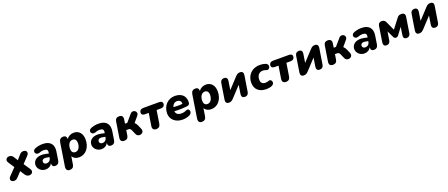

<svg xmlns="http://www.w3.org/2000/svg" viewBox="142 -2128 9192 3943"><g transform="rotate(-20 4738.0 -157.0)"><path d="M98 9C137 9 157 -5 186 -36L281 -137L341 -43C363 -8 395 9 431 9C493 9 530 -48 492 -105L396 -248L528 -388C575 -438 552 -501 482 -501C441 -501 421 -488 393 -456L312 -364L260 -448C237 -484 211 -501 170 -501C107 -501 72 -445 110 -388L197 -256L51 -105C3 -55 27 9 98 9Z M787 11C845 11 897 -13 929 -72C924 -17 950 9 996 9C1048 9 1080 -20 1089 -76L1118 -263C1139 -393 1083 -503 904 -503C853 -503 803 -496 744 -475C642 -441 691 -326 778 -355C820 -371 841 -377 880 -377C943 -377 970 -350 962 -303L958 -275L893 -290C720 -328 618 -249 618 -145C618 -62 692 11 787 11ZM783 -156C783 -196 814 -228 894 -211L946 -201L944 -188C936 -136 899 -101 846 -101C809 -101 783 -122 783 -156Z M1246 189C1304 189 1336 162 1345 105L1372 -66C1399 -16 1453 11 1517 11C1667 11 1766 -117 1766 -289C1766 -420 1694 -503 1583 -503C1518 -503 1461 -474 1424 -423C1425 -472 1400 -501 1353 -501C1297 -501 1265 -472 1255 -415L1176 89C1166 152 1193 189 1246 189ZM1480 -116C1430 -116 1399 -151 1399 -212C1399 -307 1442 -376 1512 -376C1562 -376 1593 -341 1593 -280C1593 -185 1550 -116 1480 -116Z M2008 11C2066 11 2118 -13 2150 -72C2145 -17 2171 9 2217 9C2269 9 2301 -20 2310 -76L2339 -263C2360 -393 2304 -503 2125 -503C2074 -503 2024 -496 1965 -475C1863 -441 1912 -326 1999 -355C2041 -371 2062 -377 2101 -377C2164 -377 2191 -350 2183 -303L2179 -275L2114 -290C1941 -328 1839 -249 1839 -145C1839 -62 1913 11 2008 11ZM2004 -156C2004 -196 2035 -228 2115 -211L2167 -201L2165 -188C2157 -136 2120 -101 2067 -101C2030 -101 2004 -122 2004 -156Z M2505 9C2558 9 2590 -17 2598 -70L2616 -184H2664C2692 -184 2709 -173 2724 -140L2766 -44C2808 52 2961 2 2914 -105L2878 -189C2865 -218 2848 -243 2826 -261L2929 -383C2996 -464 2880 -544 2818 -470L2686 -316H2637L2651 -408C2661 -467 2631 -501 2573 -501C2521 -501 2489 -476 2481 -421L2428 -85C2418 -25 2447 9 2505 9Z M3204 9C3256 9 3289 -18 3298 -72L3343 -358H3436C3488 -358 3521 -387 3521 -437C3521 -472 3494 -492 3445 -492H3098C3046 -492 3014 -462 3014 -412C3014 -377 3041 -358 3090 -358H3171L3128 -87C3118 -28 3145 9 3204 9Z M3782 11C3832 11 3893 0 3940 -25C4016 -63 3988 -182 3907 -142C3877 -127 3837 -117 3800 -117C3728 -117 3680 -152 3677 -210C3774 -202 3873 -207 3959 -217C3982 -220 4012 -233 4016 -266C4030 -382 3972 -497 3800 -502C3641 -507 3523 -387 3521 -218C3519 -86 3625 11 3782 11ZM3689 -295 3690 -301C3700 -346 3742 -390 3802 -387C3863 -383 3888 -347 3884 -296C3822 -287 3755 -290 3689 -295Z M4134 189C4192 189 4224 162 4233 105L4260 -66C4287 -16 4341 11 4405 11C4555 11 4654 -117 4654 -289C4654 -420 4582 -503 4471 -503C4406 -503 4349 -474 4312 -423C4313 -472 4288 -501 4241 -501C4185 -501 4153 -472 4143 -415L4064 89C4054 152 4081 189 4134 189ZM4368 -116C4318 -116 4287 -151 4287 -212C4287 -307 4330 -376 4400 -376C4450 -376 4481 -341 4481 -280C4481 -185 4438 -116 4368 -116Z M4793 9C4834 9 4860 -6 4894 -42L5104 -268L5074 -79C5065 -23 5089 9 5142 9C5189 9 5219 -17 5227 -66L5282 -413C5290 -462 5274 -501 5214 -501C5173 -501 5148 -487 5114 -450L4904 -224L4934 -414C4942 -469 4918 -501 4866 -501C4818 -501 4789 -475 4781 -427L4726 -79C4719 -34 4732 9 4793 9Z M5614 11C5653 11 5701 2 5732 -12C5819 -47 5776 -159 5713 -135C5686 -124 5659 -119 5641 -119C5566 -119 5536 -160 5536 -221C5536 -295 5571 -373 5669 -373C5693 -373 5716 -368 5744 -356C5815 -329 5864 -453 5770 -483C5735 -495 5701 -503 5655 -503C5456 -503 5360 -366 5360 -219C5360 -81 5446 11 5614 11Z M6040 9C6092 9 6125 -18 6134 -72L6179 -358H6272C6324 -358 6357 -387 6357 -437C6357 -472 6330 -492 6281 -492H5934C5882 -492 5850 -462 5850 -412C5850 -377 5877 -358 5926 -358H6007L5964 -87C5954 -28 5981 9 6040 9Z M6429 9C6470 9 6496 -6 6530 -42L6740 -268L6710 -79C6701 -23 6725 9 6778 9C6825 9 6855 -17 6863 -66L6918 -413C6926 -462 6910 -501 6850 -501C6809 -501 6784 -487 6750 -450L6540 -224L6570 -414C6578 -469 6554 -501 6502 -501C6454 -501 6425 -475 6417 -427L6362 -79C6355 -34 6368 9 6429 9Z M7066 9C7119 9 7151 -17 7159 -70L7177 -184H7225C7253 -184 7270 -173 7285 -140L7327 -44C7369 52 7522 2 7475 -105L7439 -189C7426 -218 7409 -243 7387 -261L7490 -383C7557 -464 7441 -544 7379 -470L7247 -316H7198L7212 -408C7222 -467 7192 -501 7134 -501C7082 -501 7050 -476 7042 -421L6989 -85C6979 -25 7008 9 7066 9Z M7753 11C7811 11 7863 -13 7895 -72C7890 -17 7916 9 7962 9C8014 9 8046 -20 8055 -76L8084 -263C8105 -393 8049 -503 7870 -503C7819 -503 7769 -496 7710 -475C7608 -441 7657 -326 7744 -355C7786 -371 7807 -377 7846 -377C7909 -377 7936 -350 7928 -303L7924 -275L7859 -290C7686 -328 7584 -249 7584 -145C7584 -62 7658 11 7753 11ZM7749 -156C7749 -196 7780 -228 7860 -211L7912 -201L7910 -188C7902 -136 7865 -101 7812 -101C7775 -101 7749 -122 7749 -156Z M8237 9C8283 9 8313 -16 8321 -67L8351 -253L8422 -105C8432 -84 8447 -72 8472 -72C8497 -72 8514 -84 8526 -101L8638 -250L8612 -80C8603 -24 8623 9 8676 9C8722 9 8752 -16 8760 -67L8813 -406C8822 -462 8795 -493 8735 -493C8681 -493 8659 -467 8642 -444L8486 -241L8398 -433C8385 -460 8366 -493 8311 -493C8255 -493 8232 -461 8225 -417L8173 -80C8165 -25 8184 9 8237 9Z M8952 9C8993 9 9019 -6 9053 -42L9263 -268L9233 -79C9224 -23 9248 9 9301 9C9348 9 9378 -17 9386 -66L9441 -413C9449 -462 9433 -501 9373 -501C9332 -501 9307 -487 9273 -450L9063 -224L9093 -414C9101 -469 9077 -501 9025 -501C8977 -501 8948 -475 8940 -427L8885 -79C8878 -34 8891 9 8952 9Z"/></g></svg>

Font: SN Pro Heavy
Style: Italic
Weight: 800
Italic angle: -9°
Designer: Tobias Whetton
Foundry: Supernotes
Version: Version 1.001;Glyphs 3.2 (3249)